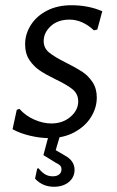

<svg xmlns="http://www.w3.org/2000/svg" viewBox="-20 -522 449 734"><path d="M371 -479 352 -409 339 -406Q295 -447 246 -447Q201 -447 174 -422Q147 -397 147 -365Q147 -338 168 -321Q189 -304 233 -282Q271 -263 294 -248Q317 -233 333.5 -208.5Q350 -184 350 -149Q350 -110 328 -74.5Q306 -39 264.5 -16.5Q223 6 168 6Q134 6 95.5 -3Q57 -12 28 -28L44 -102L54 -106Q78 -79 111.5 -64.5Q145 -50 176 -50Q220 -50 249.5 -75.5Q279 -101 279 -134Q279 -163 257.5 -180.5Q236 -198 192 -219Q155 -237 132 -252.5Q109 -268 92.5 -292.5Q76 -317 76 -353Q76 -392 98 -426.5Q120 -461 160 -481.5Q200 -502 253 -502Q318 -502 371 -479ZM193 52 227 72Q265 92 265 127Q265 156 243 174Q221 192 186 192Q143 192 114 161L122 123L127 121Q140 137 152.5 144.5Q165 152 182 152Q197 152 206 145Q215 138 215 125Q215 116 209.5 110.5Q204 105 193 100L146 71L170 -19H214Z"/></svg>

Font: Alegreya Sans SC
Style: Italic
Weight: 400
Italic angle: -7°
Designer: Juan Pablo del Peral
Foundry: Huerta Tipografica
Version: Version 2.008; ttfautohint (v1.6)